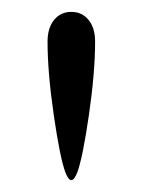

<svg xmlns="http://www.w3.org/2000/svg" viewBox="-20 -720 240 323"><path d="M60 -650Q60 -673 71 -686.5Q82 -700 100 -700Q118 -700 129 -686.5Q140 -673 140 -650Q140 -598 129.5 -526Q119 -454 110 -430Q105 -417 100 -417Q95 -417 90 -430Q81 -454 70.5 -526Q60 -598 60 -650Z"/></svg>

Font: Madhuban Light
Style: Regular
Weight: 300
Designer: jaikishan Patel
Foundry: MagicType
Version: Version 1.000